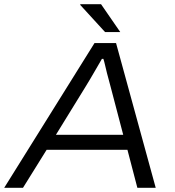

<svg xmlns="http://www.w3.org/2000/svg" viewBox="-38 -890 831 910"><path d="M-18 0 410 -686H512L700 0H613L566 -180H183L71 0ZM227 -251H546L487 -476Q484 -488 479 -506Q474 -524 469 -543.5Q464 -563 460 -581Q456 -599 452 -611H445Q433 -590 417.5 -563.5Q402 -537 388 -513Q374 -489 365 -475ZM460 -738 342 -867 343 -870H441L532 -738Z"/></svg>

Font: Archivo SemiExpanded Light
Style: Italic
Weight: 300
Width: 6
Italic angle: -10°
Designer: Hector Gatti
Foundry: Omnibus-Type
Version: Version 2.001